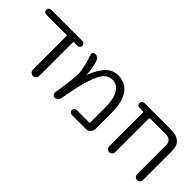

<svg xmlns="http://www.w3.org/2000/svg" viewBox="41 -1101 1672 1672"><g transform="rotate(45 877.0 -265.0)"><path d="M70 -460Q57 -460 48.5 -468.5Q40 -477 40 -490Q40 -503 48.5 -511.5Q57 -520 70 -520H454Q467 -520 475.5 -511.5Q484 -503 484 -490Q484 -477 475.5 -468.5Q467 -460 454 -460H412Q404 -460 404 -451V-39Q404 -23 392.5 -11.5Q381 0 365 0Q349 0 337.5 -11.5Q326 -23 326 -39V-451Q326 -460 318 -460Z M603 -37Q617 -126 622.5 -168.5Q628 -211 631.5 -255Q635 -299 629.5 -331.5Q624 -364 616 -397Q608 -430 589 -486Q585 -499 593 -509.5Q601 -520 614 -520Q631 -520 644 -511Q657 -502 662 -486Q687 -412 688 -340Q688 -338 689 -338Q691 -338 691 -340Q731 -441 778 -485.5Q825 -530 887 -530Q976 -530 1026.5 -461.5Q1077 -393 1077 -255V-57Q1077 -34 1061 -17Q1045 0 1021 0H844Q832 0 823 -8.5Q814 -17 814 -30Q814 -43 823 -51.5Q832 -60 844 -60H997Q1005 -60 1005 -68V-248Q1005 -355 971.5 -411Q938 -467 880 -467Q833 -467 800.5 -433.5Q768 -400 737 -304.5Q706 -209 677 -37Q675 -21 662.5 -10.5Q650 0 634 0Q620 0 610.5 -11.5Q601 -23 603 -37Z M1218 -460Q1205 -460 1196.5 -468.5Q1188 -477 1188 -490Q1188 -503 1196.5 -511.5Q1205 -520 1218 -520H1546Q1684 -520 1684 -395V-36Q1684 -21 1673.5 -10.5Q1663 0 1648 0Q1633 0 1622.5 -10.5Q1612 -21 1612 -36V-385Q1612 -426 1593.5 -443Q1575 -460 1531 -460H1350Q1341 -460 1341 -451V-37Q1341 -22 1330 -11Q1319 0 1304 0Q1289 0 1278.5 -11Q1268 -22 1268 -37V-451Q1268 -460 1259 -460Z"/></g></svg>

Font: Rounded Mplus 1c
Style: Regular
Weight: 400
Version: Version 1.059.20150529